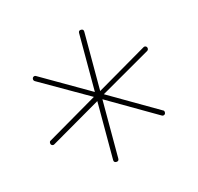

<svg xmlns="http://www.w3.org/2000/svg" viewBox="-58 -840 442 428"><g transform="rotate(-15 162.5 -626.5)"><path d="M162 -474Q156 -474 156 -480V-616L39 -548Q36 -546 33 -547.5Q30 -549 30 -553Q30 -557 33 -558L151 -627L33 -695Q30 -697 30 -700Q30 -704 33 -705.5Q36 -707 39 -705L156 -637V-773Q156 -779 162 -779Q168 -779 168 -773V-636L286 -705Q289 -707 292 -705.5Q295 -704 295 -700Q295 -697 292 -695L174 -627L292 -558Q295 -557 295 -553Q295 -549 292 -547.5Q289 -546 286 -548L168 -617V-480Q168 -474 162 -474Z"/></g></svg>

Font: Moirai One
Style: Regular
Weight: 400
Designer: Jiyeon Park
Foundry: JAMO
Version: Version 1.000; ttfautohint (v1.8.4.7-5d5b);gftools[0.9.29]